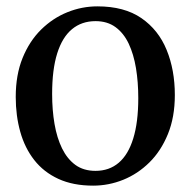

<svg xmlns="http://www.w3.org/2000/svg" viewBox="-20 -573 599 604"><path d="M29.5 -268Q29.5 -337.5 51 -390.5Q72.5 -443.5 109.2 -479.8Q146 -516 191.8 -534.5Q237.5 -553 286.5 -553Q371 -553 424.8 -516Q478.5 -479 504.2 -416Q530 -353 530 -274Q530 -204.5 508.2 -151.2Q486.5 -98 450 -62Q413.5 -26 367.8 -7.5Q322 11 273 11Q210 11 163.8 -10.2Q117.5 -31.5 87.8 -69.5Q58 -107.5 43.8 -158.2Q29.5 -209 29.5 -268ZM280.5 -35.5Q323.5 -35.5 353.5 -61Q383.5 -86.5 399.2 -137.5Q415 -188.5 415 -264.5Q415 -314.5 407.8 -358.5Q400.5 -402.5 384.8 -435.8Q369 -469 343.2 -487.8Q317.5 -506.5 280.5 -506.5Q237 -506.5 206.5 -481.2Q176 -456 160 -405.2Q144 -354.5 144 -277.5Q144 -227 151.5 -183.2Q159 -139.5 175.2 -106.2Q191.5 -73 217.2 -54.2Q243 -35.5 280.5 -35.5Z"/></svg>

Font: Merriweather 60pt
Style: Regular
Weight: 400
Version: Version 2.100